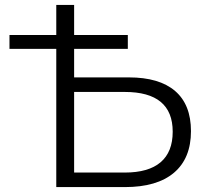

<svg xmlns="http://www.w3.org/2000/svg" viewBox="-20 -762 842 782"><path d="M209.2 0V-742H281.9V-446.8H504.8Q628.7 -446.8 693.3 -391.3Q757.8 -335.8 757.8 -227.8Q757.8 -117.1 688.6 -58.5Q619.5 0 488.7 0ZM281.9 -59.2H488.2Q584.9 -59.2 634.2 -101.2Q683.4 -143.2 683.4 -225.5Q683.4 -387.5 488.2 -387.5H281.9ZM18.6 -563V-619.4H500.6V-563Z"/></svg>

Font: Montserrat Thin
Style: Regular
Weight: 100
Designer: Julieta Ulanovsky
Foundry: Julieta Ulanovsky
Version: Version 9.000